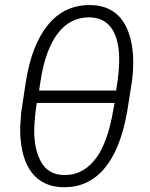

<svg xmlns="http://www.w3.org/2000/svg" viewBox="-20 -741 601 770"><path d="M231 9.8C233.9 9.8 236.8 9.8 239.3 9.8C364.7 9.8 454.1 -88.4 489.7 -292L508.8 -412.1C511.7 -433.6 513.7 -456.1 514.2 -479.5C514.2 -483.4 514.2 -487.3 514.2 -491.7C514.2 -525.9 510.7 -558.1 502.9 -587.4C480 -674.3 427.2 -718.8 344.2 -720.7C342.3 -720.7 340.3 -720.7 338.4 -720.7C271 -720.7 215.3 -693.8 171.9 -640.6C128.4 -587.4 98.6 -510.3 83 -409.2L64.5 -285.6L61 -233.4V-210C64.9 -69.3 125.5 7.3 231 9.8ZM142.1 -413.6C168 -585 236.8 -671.4 335.9 -671.4C337.4 -671.4 339.4 -671.4 341.3 -671.4C412.1 -668.9 450.7 -620.1 457.5 -524.9C458 -518.1 458 -510.7 458 -502.9C458 -478.5 456.1 -450.7 452.1 -419.9L445.8 -377.9H136.7ZM428.2 -267.6C411.6 -188 387.2 -130.4 355 -93.8C322.8 -57.1 284.7 -39.1 241.2 -39.1C238.8 -39.1 236.8 -39.1 234.4 -39.1C193.8 -40.5 164.1 -57.6 145.5 -90.3C126.5 -123.5 117.2 -165.5 117.2 -216.3C117.2 -225.1 117.7 -234.4 118.2 -244.1C119.1 -264.2 122.1 -292.5 127.4 -328.1H439.5Z"/></svg>

Font: Roboto Light
Style: Italic
Weight: 300
Italic angle: -12°
Designer: Google
Version: Version 2.137; 2017